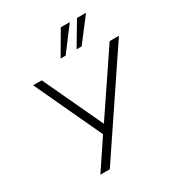

<svg xmlns="http://www.w3.org/2000/svg" viewBox="-214 -1077 1135 1219"><g transform="rotate(-30 353.5 -468.0)"><path d="M164 0 307 -214 78 -705H141L345 -269L639 -705H707L233 0ZM314 -765 414 -936H480L351 -765ZM431 -765 533 -936H599L468 -765Z"/></g></svg>

Font: Nunito Sans Light
Style: Italic
Weight: 300
Italic angle: -9°
Designer: Vernon Adams
Foundry: Vernon Adams
Version: Version 3.006; ttfautohint (v1.8.3)